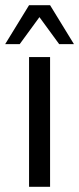

<svg xmlns="http://www.w3.org/2000/svg" viewBox="-30 -720 305 740"><path d="M163 0H82V-500H163ZM255 -550H198L122 -654L46 -550H-10L82 -700H163Z"/></svg>

Font: Fivo Sans
Style: Regular
Weight: 400
Designer: Alexander Slobzheninov
Foundry: Alexander Slobzheninov
Version: 1.0